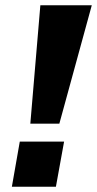

<svg xmlns="http://www.w3.org/2000/svg" viewBox="-20 -708 368 728"><path d="M95 -239 133 -688H328L205 -239ZM25 0 55 -171H223L192 0Z"/></svg>

Font: Archivo SemiCondensed Black
Style: Italic
Weight: 900
Width: 4
Italic angle: -10°
Designer: Hector Gatti
Foundry: Omnibus-Type
Version: Version 2.001